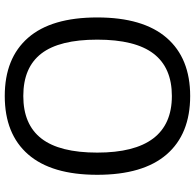

<svg xmlns="http://www.w3.org/2000/svg" viewBox="-26 -764 800 787"><g transform="rotate(90 373.5 -370.0)"><path d="M373 10Q218 10 134.5 -85.5Q51 -181 51 -369Q51 -557 134.5 -653.5Q218 -750 373 -750Q529 -750 612.5 -653.5Q696 -557 696 -369Q696 -182 612.5 -86Q529 10 373 10ZM373 -66Q490 -66 547.5 -140.5Q605 -215 605 -369Q605 -675 373 -675Q257 -675 199.5 -600Q142 -525 142 -369Q142 -214 199 -140Q256 -66 373 -66Z"/></g></svg>

Font: Encode Sans Normal
Style: Regular
Weight: 400
Designer: Pablo Impallari, Andres Torresi
Foundry: Pablo Impallari, Andres Torresi
Version: Version 1.000; ttfautohint (v1.00) -l 8 -r 50 -G 200 -x 14 -